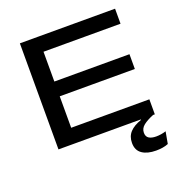

<svg xmlns="http://www.w3.org/2000/svg" viewBox="-146 -765 1028 1087"><g transform="rotate(-20 368.0 -222.0)"><path d="M92.5 0V-639H202V0ZM98 0V-90.5H673V0ZM149.5 -280V-369H654.5V-280ZM98 -548.5V-639H666V-548.5ZM610.5 195.5Q558 195.5 527 174.2Q496 153 496 109V108Q496 69 519.5 43.8Q543 18.5 588.5 3V-4.5L657.5 -0.5L662.5 0Q624 15.5 601.5 33.2Q579 51 579 77V77.5Q579 100.5 594.8 110.5Q610.5 120.5 638 120.5Q652.5 120.5 667.2 118.2Q682 116 697.5 111L684.5 183Q669 189.5 650 192.5Q631 195.5 610.5 195.5Z"/></g></svg>

Font: Anek Latin Expanded Medium
Style: Regular
Weight: 500
Width: 7
Designer: Yesha Goshar
Foundry: Ek Type
Version: Version 1.003